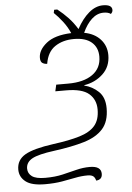

<svg xmlns="http://www.w3.org/2000/svg" viewBox="-107 -703 623 909"><g transform="rotate(-5 205.0 -249.0)"><path d="M313 163Q309 147 300 141Q291 135 274 135Q245 135 215.5 141Q186 147 151 153Q116 159 71 159Q7 159 -21.5 136.5Q-50 114 -50 79Q-50 33 -9.5 9.5Q31 -14 126 -27Q202 -37 251.5 -52Q301 -67 325 -95Q349 -123 349 -172Q349 -219 316.5 -247Q284 -275 208 -275H157L164 -306H221Q295 -306 337 -336Q379 -366 379 -421Q379 -464 350 -489Q321 -514 266 -514Q213 -514 176 -489Q139 -464 130 -408Q118 -408 108 -414Q98 -420 98 -439Q98 -476 137.5 -508Q177 -540 256 -543Q243 -573 222.5 -599.5Q202 -626 182 -645L185 -660H200Q228 -638 250.5 -614Q273 -590 292 -559Q318 -607 350 -634Q382 -661 417 -661Q460 -661 460 -635Q460 -625 451 -617Q439 -626 417 -626Q386 -626 360.5 -602.5Q335 -579 317 -539Q366 -530 394 -499Q422 -468 422 -424Q422 -369 385 -334.5Q348 -300 296 -292V-290Q334 -281 363 -253.5Q392 -226 392 -174Q392 -111 360.5 -76Q329 -41 270 -23.5Q211 -6 128 5Q51 15 21.5 31.5Q-8 48 -8 78Q-8 101 11 115Q30 129 74 129Q121 129 157 120.5Q193 112 224.5 104Q256 96 288 96Q342 96 342 133Q342 161 313 163Z"/></g></svg>

Font: Noto Serif ExtraLight
Style: Italic
Weight: 200
Italic angle: -12°
Designer: Monotype Design Team
Foundry: Monotype Imaging Inc.
Version: Version 2.014; ttfautohint (v1.8.4.7-5d5b)